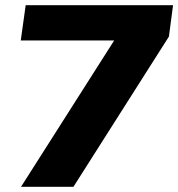

<svg xmlns="http://www.w3.org/2000/svg" viewBox="-20 -720 687 740"><path d="M420 -564H60L79 -700H647L631 -579L263 0H61Z"/></svg>

Font: Pathway Extreme 8pt Thin 12pt ExtraBold
Style: Italic
Weight: 800
Italic angle: -8°
Version: Version 1.001;gftools[0.9.26]